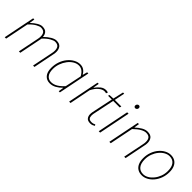

<svg xmlns="http://www.w3.org/2000/svg" viewBox="188 -1698 2741 2741"><g transform="rotate(45 1558.0 -328.0)"><path d="M44 0 140 -478H164L152 -400H156Q197 -439 239.5 -464.5Q282 -490 316 -490Q376 -490 400.5 -459.5Q425 -429 426 -388Q477 -438 522.5 -464Q568 -490 602 -490Q662 -490 688 -457.5Q714 -425 714 -374Q714 -356 712.5 -343.5Q711 -331 706 -310L644 0H616L678 -306Q683 -329 684.5 -342Q686 -355 686 -370Q686 -417 665.5 -440.5Q645 -464 598 -464Q574 -464 528.5 -439Q483 -414 430 -358L358 0H330L392 -306Q397 -329 398.5 -342Q400 -355 400 -370Q400 -417 379.5 -440.5Q359 -464 312 -464Q288 -464 242.5 -439Q197 -414 144 -358L72 0Z M962 12Q899 12 860.5 -32Q822 -76 822 -160Q822 -229 843.5 -289Q865 -349 902.5 -394Q940 -439 986.5 -464.5Q1033 -490 1082 -490Q1126 -490 1157.5 -468Q1189 -446 1208 -410H1212L1230 -478H1254L1158 0H1134L1146 -78H1142Q1105 -39 1059 -13.5Q1013 12 962 12ZM964 -14Q1014 -14 1061.5 -42.5Q1109 -71 1154 -122L1206 -372Q1178 -422 1147 -443Q1116 -464 1080 -464Q1035 -464 993.5 -438.5Q952 -413 920 -370.5Q888 -328 869 -275Q850 -222 850 -166Q850 -90 881 -52Q912 -14 964 -14Z M1344 0 1440 -478H1464L1448 -388H1452Q1482 -430 1519 -460Q1556 -490 1602 -490Q1611 -490 1622.5 -488.5Q1634 -487 1644 -482L1632 -456Q1626 -459 1618 -460.5Q1610 -462 1596 -462Q1557 -462 1513 -425Q1469 -388 1436 -322L1372 0Z M1776 8Q1724 8 1703 -19.5Q1682 -47 1682 -84Q1682 -96 1683 -106Q1684 -116 1686 -128L1754 -452H1678L1684 -474L1760 -478L1796 -636H1820L1788 -478H1920L1914 -452H1782L1714 -126Q1713 -117 1711.5 -108Q1710 -99 1710 -88Q1710 -54 1724.5 -36Q1739 -18 1778 -18Q1795 -18 1810.5 -22.5Q1826 -27 1838 -34L1850 -16Q1837 -7 1818.5 0.5Q1800 8 1776 8Z M1942 0 2038 -478H2066L1970 0ZM2078 -600Q2066 -600 2058 -608Q2050 -616 2050 -628Q2050 -646 2061.5 -657Q2073 -668 2086 -668Q2098 -668 2106 -660Q2114 -652 2114 -638Q2114 -622 2103 -611Q2092 -600 2078 -600Z M2156 0 2252 -478H2276L2264 -400H2268Q2310 -439 2353.5 -464.5Q2397 -490 2440 -490Q2502 -490 2528 -457.5Q2554 -425 2554 -374Q2554 -356 2552.5 -343.5Q2551 -331 2546 -310L2484 0H2456L2518 -306Q2523 -329 2524.5 -342Q2526 -355 2526 -370Q2526 -417 2505 -440.5Q2484 -464 2436 -464Q2403 -464 2358 -439Q2313 -414 2256 -358L2184 0Z M2820 12Q2771 12 2735.5 -10Q2700 -32 2681 -74Q2662 -116 2662 -176Q2662 -243 2683 -300Q2704 -357 2739.5 -399.5Q2775 -442 2820 -466Q2865 -490 2912 -490Q2961 -490 2996.5 -468Q3032 -446 3051 -404Q3070 -362 3070 -302Q3070 -235 3049 -178Q3028 -121 2992.5 -78.5Q2957 -36 2912 -12Q2867 12 2820 12ZM2822 -14Q2863 -14 2902 -36.5Q2941 -59 2972.5 -98Q3004 -137 3023 -188Q3042 -239 3042 -296Q3042 -379 3007.5 -421.5Q2973 -464 2910 -464Q2870 -464 2830.5 -441.5Q2791 -419 2759.5 -380Q2728 -341 2709 -290Q2690 -239 2690 -182Q2690 -100 2724.5 -57Q2759 -14 2822 -14Z"/></g></svg>

Font: Source Sans 3 VF
Style: Italic
Weight: 200
Italic angle: -11°
Designer: Paul D. Hunt
Foundry: Adobe Systems Incorporated
Version: Version 3.042;hotconv 1.0.118;makeotfexe 2.5.65603